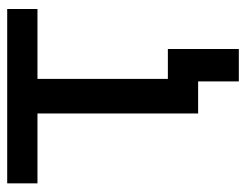

<svg xmlns="http://www.w3.org/2000/svg" viewBox="-95 -475 683 533"><g transform="rotate(-90 246.5 -208.5)"><path d="M488 -530V-446H294V-84H377V113H287V0H198V-446H4V-530Z"/></g></svg>

Font: false
Style: Regular
Weight: 500
Designer: Julieta Ulanovsky
Foundry: Julieta Ulanovsky
Version: Version 7.222;hotconv 1.0.109;makeotfexe 2.5.65596